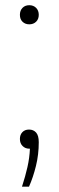

<svg xmlns="http://www.w3.org/2000/svg" viewBox="-20 -566 226 738"><path d="M64.5 151.5Q77.5 111.5 85.5 76.2Q93.5 41 95 5.5H92.5Q77 5.5 66.8 -4.8Q56.5 -15 56.5 -32Q56.5 -48 66 -58Q75.5 -68 91.5 -68Q108.5 -68 118.8 -56.5Q129 -45 129 -19.5Q129 28 118.2 71.8Q107.5 115.5 91.5 151.5ZM92.5 -472.5Q77 -472.5 66.8 -482.2Q56.5 -492 56.5 -509Q56.5 -525.5 66.5 -535.8Q76.5 -546 92.5 -546Q108.5 -546 118.8 -535.8Q129 -525.5 129 -509Q129 -492.5 118.8 -482.5Q108.5 -472.5 92.5 -472.5Z"/></svg>

Font: Encode Sans Condensed ExtraLight
Style: Regular
Weight: 200
Width: 3
Designer: Multiple Designers
Foundry: Impallari Type
Version: Version 3.000; ttfautohint (v1.8.3) -l 8 -r 50 -G 200 -x 14 